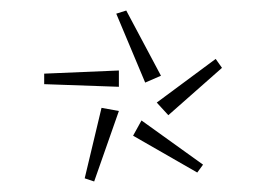

<svg xmlns="http://www.w3.org/2000/svg" viewBox="-20 -749 504 365"><path d="M201 -723 220 -729 286 -605 256 -592ZM278 -554 390 -637 402 -620 300 -530ZM64 -589V-609L206 -615V-584ZM141 -410 173 -544 206 -538 159 -404ZM233 -491 249 -520 366 -436 355 -421Z"/></svg>

Font: Exo ExtraLight
Style: Regular
Weight: 275
Designer: Natanael Gama
Foundry: Natanael Gama
Version: Version 1.500; ttfautohint (v1.6)